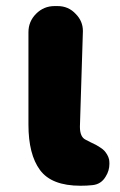

<svg xmlns="http://www.w3.org/2000/svg" viewBox="-20 -589 390 623"><path d="M241.2 13.7Q147.5 13.7 109.9 -37.1Q72.3 -87.9 72.3 -184.6V-484.4Q72.3 -519.5 97.2 -544.4Q122.1 -569.3 157.2 -569.3H167Q202.1 -569.3 225.6 -543.9Q249 -520.5 249 -488.3L239.3 -177.7Q239.3 -144.5 257.8 -135.7Q260.7 -133.8 273.9 -127.4Q287.1 -121.1 291 -119.1Q294.9 -117.2 304.7 -110.8Q314.5 -104.5 318.8 -99.6Q323.2 -94.7 327.6 -87.4Q332 -80.1 334 -71.3Q335 -64.5 335 -57.6Q335 -35.2 323.2 -16.6Q308.6 8.8 280.3 11.7Q262.7 13.7 241.2 13.7Z"/></svg>

Font: Gen Jyuu GothicX Heavy
Style: Bold
Weight: 900
Designer: [Source Han Sans]
Ryoko NISHIZUKA  (kana & ideographs); Paul D. Hunt (Latin, Greek & Cyrillic); Wenlong ZHANG  (bopomofo
Version: Version 1.002.20150607